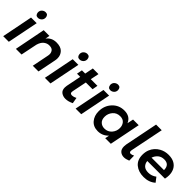

<svg xmlns="http://www.w3.org/2000/svg" viewBox="222 -1942 3125 3125"><g transform="rotate(45 1784.5 -379.5)"><path d="M214 -610Q159 -610 153 -674Q153 -716 180.5 -740.5Q208 -765 243 -765Q300 -765 304 -701Q304 -659 276.5 -634.5Q249 -610 214 -610ZM157 0H28L134 -535H264Z M840 0H709L768 -296Q771 -312 771 -327Q771 -365 748 -395Q725 -425 665 -425Q614.5 -425 571.8 -391Q529 -357 508 -283L450 0H320L425 -535H557L542 -459Q605 -542 716 -542Q814 -542 861.5 -492.5Q909 -443 909 -370Q909 -344 903 -315Z M1173 -610Q1118 -610 1112 -674Q1112 -716 1139.5 -740.5Q1167 -765 1202 -765Q1259 -765 1263 -701Q1263 -659 1235.5 -634.5Q1208 -610 1173 -610ZM1116 0H987L1093 -535H1223Z M1463 6Q1409 6 1368 -23.5Q1327 -53 1327 -118Q1327 -140 1331 -160L1383 -418H1309L1327 -513H1402L1431 -660H1561L1531 -513H1684L1667 -418H1512L1462 -171Q1459 -156 1459 -145Q1459 -110 1498 -109Q1537 -109 1582 -133L1600 -30Q1528 6 1463 6Z M1881 -610Q1826 -610 1820 -674Q1820 -716 1847.5 -740.5Q1875 -765 1910 -765Q1967 -765 1971 -701Q1971 -659 1943.5 -634.5Q1916 -610 1881 -610ZM1824 0H1695L1801 -535H1931Z M2208 6Q2106 6 2048 -62.5Q1990 -131 1990 -233Q1990 -363 2072.5 -451.5Q2155 -540 2279 -540Q2414 -540 2460 -429L2482 -535H2612L2505 0H2376L2391 -73Q2316 6 2208 6ZM2255 -101Q2333 -101 2381 -156.5Q2429 -212 2429 -286Q2429 -345 2395.5 -385.5Q2362 -426 2297 -426Q2217 -426 2169.5 -369.5Q2122 -313 2122 -240Q2122 -172 2160 -136.5Q2198 -101 2255 -101Z M2810 6Q2758 6 2722 -25Q2686 -56 2686 -122Q2686 -145 2690 -168L2805 -742H2935L2819 -168L2817 -147Q2817 -113 2849 -113Q2873 -113 2909 -132L2911 -18Q2853 6 2810 6Z M3264 6Q3145 6 3069.5 -56.5Q2994 -119 2994 -238Q2994 -300.5 3013.2 -351Q3032.5 -401.5 3066.5 -439.2Q3100.5 -477 3145 -501Q3214 -539 3298 -539Q3379.5 -539 3433 -508.8Q3486.5 -478.5 3512.8 -426.2Q3539 -374 3539 -308Q3539 -266 3529 -222H3123Q3127 -167 3162.5 -132.5Q3198 -98 3268 -98Q3345 -98 3408 -146L3469 -67Q3387 6 3264 6ZM3420 -309Q3420 -436 3301 -436Q3237 -436 3194.5 -400.5Q3152 -365 3133 -309Z"/></g></svg>

Font: Argentum Sans Medium
Style: Italic
Weight: 500
Italic angle: -11°
Designer: Julieta Ulanovsky (font), Cristiano Sobral (main changes and remaster)
Foundry: Julieta Ulanovsky (font), Cristiano Sobral (main changes and remaster)
Version: Version 2.007;June 15, 2022;FontCreator 14.0.0.2814 64-bit; 